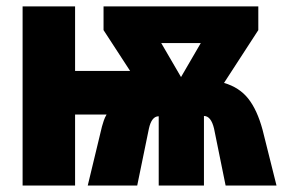

<svg xmlns="http://www.w3.org/2000/svg" viewBox="-20 -573 879 593"><path d="M777.8 -553.2V-480L671.9 -316.9Q719.2 -303.2 746.8 -268.3Q774.4 -233.4 791 -171.9L834 0H676.8L641.1 -175.8Q631.8 -214.8 609.9 -214.8V0H470.2V-213.9Q448.2 -213.9 439.9 -175.8L403.8 0H251L294.9 -182.1Q297.4 -190.9 300.5 -200.4Q303.7 -210 309.1 -219.2H211.9V0H49.8V-553.2H211.9V-354H381.8L299.8 -480V-553.2ZM600.1 -439.9H478L539.1 -335Z"/></svg>

Font: Open Sans Condensed ExtraBold
Style: Regular
Weight: 800
Width: 3
Designer: Monotype Design Team
Foundry: Monotype Imaging Inc.
Version: Version 3.000; ttfautohint (v1.8.4)